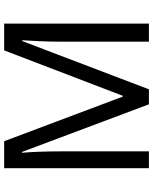

<svg xmlns="http://www.w3.org/2000/svg" viewBox="76 -830 754 947"><g transform="rotate(-90 453.5 -357.0)"><path d="M412 0 177 -626H173Q176 -595 178 -542.5Q180 -490 180 -433V0H97V-714H230L450 -129H454L678 -714H810V0H721V-439Q721 -491 723.5 -542Q726 -593 728 -625H724L486 0Z"/></g></svg>

Font: Noto Sans Limbu
Style: Regular
Weight: 400
Designer: Monotype Design Team
Foundry: Monotype Imaging Inc.
Version: Version 2.004; ttfautohint (v1.8.4.7-5d5b)